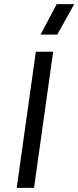

<svg xmlns="http://www.w3.org/2000/svg" viewBox="-20 -911 380 931"><path d="M237.8 -660.2 145 0H61L153.8 -660.2ZM176.8 -743.2 254.9 -891.1H339.8L257.8 -743.2Z"/></svg>

Font: Human Sans
Style: Italic
Weight: 400
Italic angle: -8°
Designer: Tim Radville
Foundry: Continuum
Version: Version 1.000;FEAKit 1.0